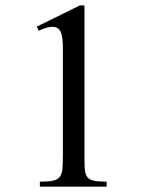

<svg xmlns="http://www.w3.org/2000/svg" viewBox="-20 -697 540 717"><path d="M128.9 0V-18.6Q160.2 -18.6 177.5 -22.2Q194.8 -25.9 203.1 -36.6Q211.4 -47.4 213.1 -66.9Q214.8 -86.4 214.8 -117.7V-516.1Q214.8 -535.6 213.1 -551.3Q211.4 -566.9 206.3 -578.1Q201.2 -589.4 191.2 -594Q181.2 -598.6 164.8 -595.9Q148.4 -593.3 124 -582L117.7 -597.7L278.3 -676.8H295.4V-117.7Q295.4 -85.9 296.6 -66.4Q297.9 -46.9 305.7 -36.4Q313.5 -25.9 330.3 -22.2Q347.2 -18.6 378.4 -18.6V0Z"/></svg>

Font: Doulos SIL Cyr
Style: Regular
Weight: 400
Designer: Walt Agee, Victor Gaultney, Peter Martin, Debbi Hosken, Becca Hirsbrunner
Foundry: SIL International
Version: Version 5.000